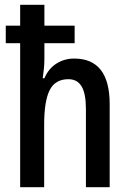

<svg xmlns="http://www.w3.org/2000/svg" viewBox="-20 -780 540 800"><path d="M165 -760V-673H291V-600H165V-535Q165 -515 163 -494.5Q161 -474 158 -454H165Q182 -494 215 -515Q248 -536 289 -536Q437 -536 437 -346V0H338V-326Q338 -390 320 -420Q302 -450 265 -450Q210 -450 187 -404.5Q164 -359 164 -260V0H64V-600H4V-673H64V-760Z"/></svg>

Font: Avrile Sans Condensed Medium
Style: Regular
Weight: 500
Width: 3
Designer: Monotype Design Team
Foundry: Monotype Imaging Inc.
Version: Version 2.001;September 10, 2019;FontCreator 11.5.0.2425 64-